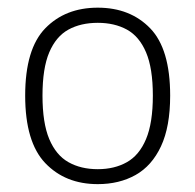

<svg xmlns="http://www.w3.org/2000/svg" viewBox="-20 -766 496 488"><path d="M228.5 -298Q146 -298 95 -351.5Q44 -405 44 -523Q44 -641.5 95 -694Q146 -746.5 228.5 -746.5Q311 -746.5 361.8 -694Q412.5 -641.5 412.5 -523Q412.5 -444 389.2 -394.2Q366 -344.5 324.5 -321.2Q283 -298 228.5 -298ZM228.5 -336Q271 -336 302.5 -353.8Q334 -371.5 351.2 -412.5Q368.5 -453.5 368.5 -523Q368.5 -592.5 351.2 -633Q334 -673.5 302.5 -690.8Q271 -708 228.5 -708Q185.5 -708 154 -690.8Q122.5 -673.5 105.2 -633Q88 -592.5 88 -523Q88 -453.5 105.2 -412.5Q122.5 -371.5 154 -353.8Q185.5 -336 228.5 -336Z"/></svg>

Font: Encode Sans Condensed Thin ExtraLight
Style: Regular
Weight: 250
Version: Version 3.002